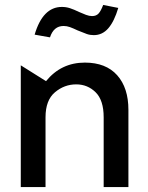

<svg xmlns="http://www.w3.org/2000/svg" viewBox="-20 -756 598 776"><path d="M323 -503Q227 -503 166 -428L64 -492V0H164V-282Q164 -351 202 -383Q240 -415 288 -415Q334 -415 366.5 -383Q399 -351 399 -282V0H499V-312Q499 -401 453.5 -452Q408 -503 323 -503ZM237 -651Q250 -651 262.5 -646.5Q275 -642 294 -633Q318 -623 331 -618.5Q344 -614 359 -614Q394 -614 418 -642Q442 -670 458 -724L397 -736Q388 -712 378.5 -701.5Q369 -691 352 -691Q341 -691 327.5 -696Q314 -701 301 -707Q278 -718 262.5 -723Q247 -728 230 -728Q153 -728 120 -616L182 -605Q197 -651 237 -651Z"/></svg>

Font: Geom
Style: Regular
Weight: 400
Version: Version 1.102